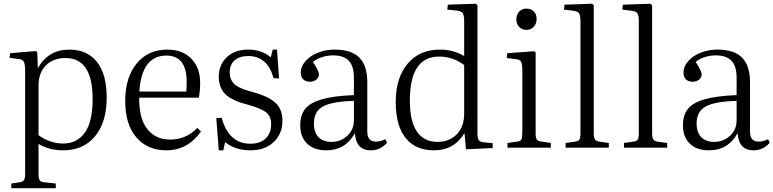

<svg xmlns="http://www.w3.org/2000/svg" viewBox="-20 -786 4117 1022"><path d="M40 215.8V190.9L85.9 184.1Q101.6 181.6 107.7 172.6Q113.8 163.6 113.8 138.2V-404.8Q113.8 -443.4 107.2 -456.8Q100.6 -470.2 78.1 -472.2L30.8 -478L34.2 -502.9L169.9 -514.2L178.2 -508.8L181.2 -425.8H183.1Q238.3 -522 349.1 -522Q443.8 -522 495.8 -456.8Q547.9 -391.6 547.9 -266.1Q547.9 -135.3 485.8 -60.5Q423.8 14.2 315.9 14.2Q242.2 14.2 185.1 -20V138.2Q185.1 163.6 190.7 172.9Q196.3 182.1 214.8 184.1L276.9 190.9V215.8ZM315.9 -22Q390.1 -22 431.6 -79.8Q473.1 -137.7 473.1 -258.8Q473.1 -477.1 329.1 -477.1Q263.2 -477.1 224.1 -437.7Q185.1 -398.4 185.1 -330.1V-66.9Q210 -46.9 245.1 -34.4Q280.3 -22 315.9 -22Z M865.7 14.2Q765.1 14.2 705.8 -54.7Q646.5 -123.5 646.5 -249Q646.5 -373.5 707.3 -447.8Q768.1 -522 870.6 -522Q951.7 -522 998.5 -473.6Q1045.4 -425.3 1045.4 -346.2Q1045.4 -305.2 1038.6 -266.1H720.7Q720.2 -152.8 764.9 -97.9Q809.6 -43 885.7 -43Q970.2 -43 1030.8 -105L1049.8 -85.9Q979 14.2 865.7 14.2ZM721.7 -298.8H971.7Q973.6 -315.9 973.6 -350.1Q973.6 -490.2 865.7 -490.2Q734.4 -490.2 721.7 -298.8Z M1144.5 14.2 1131.3 -157.2 1159.7 -159.2Q1198.2 -21 1312.5 -21Q1365.2 -21 1394.3 -49.3Q1423.3 -77.6 1423.3 -124Q1423.3 -168.5 1394.5 -189.7Q1365.7 -210.9 1291.5 -231Q1265.1 -237.8 1245.8 -245.1Q1226.6 -252.4 1206.3 -264.4Q1186 -276.4 1173.3 -291Q1160.6 -305.7 1152.6 -327.6Q1144.5 -349.6 1144.5 -377Q1144.5 -440.4 1186.8 -481.2Q1229 -522 1302.2 -522Q1371.6 -522 1421.4 -481L1431.6 -522H1454.6L1465.3 -368.2L1435.5 -370.1Q1421.4 -427.2 1387 -457.5Q1352.5 -487.8 1301.3 -487.8Q1255.4 -487.8 1229 -464.8Q1202.6 -441.9 1202.6 -400.9Q1202.6 -381.3 1208.7 -366.2Q1214.8 -351.1 1224.4 -341.1Q1233.9 -331.1 1251.2 -322.3Q1268.6 -313.5 1284.4 -308.1Q1300.3 -302.7 1325.7 -295.9Q1362.3 -285.6 1387.7 -274.9Q1413.1 -264.2 1436.5 -246.8Q1460 -229.5 1471.7 -203.6Q1483.4 -177.7 1483.4 -143.1Q1483.4 -74.2 1437 -30Q1390.6 14.2 1313.5 14.2Q1231.4 14.2 1178.2 -29.8L1168.5 14.2Z M1716.8 14.2Q1651.9 14.2 1615 -21.2Q1578.1 -56.6 1578.1 -119.1Q1578.1 -173.3 1604.5 -206.3Q1630.9 -239.3 1693.4 -257.3Q1755.9 -275.4 1863.8 -279.8V-372.1Q1863.8 -434.6 1836.4 -462.9Q1809.1 -491.2 1752.9 -491.2Q1721.2 -491.2 1692.1 -481.4Q1663.1 -471.7 1646 -456.1Q1677.7 -408.2 1677.7 -390.1Q1677.7 -373.5 1664.1 -362.3Q1650.4 -351.1 1629.9 -351.1Q1607.4 -351.1 1594.2 -363.5Q1581.1 -376 1581.1 -398.9Q1581.1 -433.1 1607.2 -461.9Q1633.3 -490.7 1674.6 -506.3Q1715.8 -522 1760.7 -522Q1851.6 -522 1893.3 -478.8Q1935.1 -435.5 1935.1 -350.1V-85Q1935.1 -32.2 1981 -32.2Q2003.9 -32.2 2031.7 -44.9L2040 -25.9Q2004.4 14.2 1954.1 14.2Q1875 14.2 1869.1 -77.1Q1818.4 14.2 1716.8 14.2ZM1744.1 -30.8Q1793.5 -30.8 1828.6 -63Q1863.8 -95.2 1863.8 -146V-249Q1748 -246.1 1699.5 -219.5Q1650.9 -192.9 1650.9 -128.9Q1650.9 -81.1 1675.5 -55.9Q1700.2 -30.8 1744.1 -30.8Z M2289.6 14.2Q2191.4 14.2 2138.9 -51.8Q2086.4 -117.7 2086.4 -242.2Q2086.4 -371.6 2149.7 -446.8Q2212.9 -522 2321.8 -522Q2393.1 -522 2450.7 -487.8V-670.9Q2450.7 -705.1 2442.9 -716.1Q2435.1 -727.1 2407.7 -730L2360.8 -734.9L2363.8 -761.2L2512.7 -766.1L2521.5 -757.8V-74.2Q2521.5 -49.8 2528.1 -40.3Q2534.7 -30.8 2553.7 -28.8L2602.5 -23.9V2L2460.4 8.8L2452.6 -75.2H2450.7Q2396.5 14.2 2289.6 14.2ZM2308.6 -30.8Q2372.6 -30.8 2411.6 -71.3Q2450.7 -111.8 2450.7 -180.2V-439.9Q2390.1 -484.9 2317.4 -484.9Q2161.6 -484.9 2161.6 -251Q2161.6 -141.1 2199 -85.9Q2236.3 -30.8 2308.6 -30.8Z M2781.2 -627Q2757.8 -627 2743.2 -642.8Q2728.5 -658.7 2728.5 -682.1Q2728.5 -707.5 2743.2 -723.9Q2757.8 -740.2 2782.2 -740.2Q2807.1 -740.2 2821.8 -725.1Q2836.4 -710 2836.4 -685.1Q2836.4 -660.2 2821.3 -643.6Q2806.2 -627 2781.2 -627ZM2681.2 0V-24.9L2733.4 -32.2Q2750 -34.2 2755.1 -43.5Q2760.3 -52.7 2760.3 -80.1V-409.2Q2760.3 -445.3 2753.9 -457.3Q2747.6 -469.2 2726.1 -471.2L2677.2 -477.1L2680.2 -502.9L2823.2 -513.2L2831.1 -507.8V-77.1Q2831.1 -54.2 2836.7 -44.7Q2842.3 -35.2 2858.4 -33.2L2912.1 -24.9V0Z M2990.7 0V-24.9L3041 -32.2Q3059.1 -34.2 3064.5 -43.7Q3069.8 -53.2 3069.8 -81.1V-671.9Q3069.8 -704.1 3062.3 -715.1Q3054.7 -726.1 3030.8 -729L2981.9 -734.9L2984.9 -761.2L3131.8 -766.1L3140.6 -757.8V-78.1Q3140.6 -54.7 3146.2 -44.9Q3151.9 -35.2 3168.9 -32.2L3220.7 -24.9V0Z M3301.3 0V-24.9L3351.6 -32.2Q3369.6 -34.2 3375 -43.7Q3380.4 -53.2 3380.4 -81.1V-671.9Q3380.4 -704.1 3372.8 -715.1Q3365.2 -726.1 3341.3 -729L3292.5 -734.9L3295.4 -761.2L3442.4 -766.1L3451.2 -757.8V-78.1Q3451.2 -54.7 3456.8 -44.9Q3462.4 -35.2 3479.5 -32.2L3531.2 -24.9V0Z M3753.9 14.2Q3689 14.2 3652.1 -21.2Q3615.2 -56.6 3615.2 -119.1Q3615.2 -173.3 3641.6 -206.3Q3668 -239.3 3730.5 -257.3Q3793 -275.4 3900.9 -279.8V-372.1Q3900.9 -434.6 3873.5 -462.9Q3846.2 -491.2 3790 -491.2Q3758.3 -491.2 3729.2 -481.4Q3700.2 -471.7 3683.1 -456.1Q3714.8 -408.2 3714.8 -390.1Q3714.8 -373.5 3701.2 -362.3Q3687.5 -351.1 3667 -351.1Q3644.5 -351.1 3631.3 -363.5Q3618.2 -376 3618.2 -398.9Q3618.2 -433.1 3644.3 -461.9Q3670.4 -490.7 3711.7 -506.3Q3752.9 -522 3797.9 -522Q3888.7 -522 3930.4 -478.8Q3972.2 -435.5 3972.2 -350.1V-85Q3972.2 -32.2 4018.1 -32.2Q4041 -32.2 4068.8 -44.9L4077.1 -25.9Q4041.5 14.2 3991.2 14.2Q3912.1 14.2 3906.2 -77.1Q3855.5 14.2 3753.9 14.2ZM3781.2 -30.8Q3830.6 -30.8 3865.7 -63Q3900.9 -95.2 3900.9 -146V-249Q3785.2 -246.1 3736.6 -219.5Q3688 -192.9 3688 -128.9Q3688 -81.1 3712.6 -55.9Q3737.3 -30.8 3781.2 -30.8Z"/></svg>

Font: Literata Light
Style: Regular
Weight: 300
Designer: Latin by Veronika Burian and Jose Scaglione. Greek by Irene Vlachou. Cyrillic by Vera Evstafieva.
Foundry: TypeTogether
Version: Version 3.021